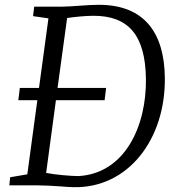

<svg xmlns="http://www.w3.org/2000/svg" viewBox="-20 -776 736 803"><path d="M19 -1H129.9C157.2 -1 209 1.5 231 3.4C246.1 4.9 272.5 6.3 286.1 6.8C515.6 12.7 673.3 -193.8 669.4 -452.1C667 -633.3 588.4 -755.9 393.1 -755.9C344.7 -755.9 283.2 -748.5 236.3 -748H123L118.2 -708.5L182.6 -699.2L143.1 -408.2H63L56.6 -356.9H136.2L94.2 -46.9L22.5 -34.7ZM172.9 -52.2 213.9 -356.9H417.5L423.8 -408.2H220.7L260.7 -700.7C290 -705.1 337.9 -710 371.1 -710C517.1 -710 587.9 -629.4 590.3 -445.8C592.8 -248 502 -50.3 308.1 -39.6C274.4 -39.6 211.4 -45.4 173.3 -52.7Z"/></svg>

Font: Merriweather
Style: Light Italic
Weight: 300
Italic angle: -7.5°
Designer: Eben Sorkin
Foundry: Eben Sorkin
Version: Version 1.001